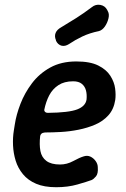

<svg xmlns="http://www.w3.org/2000/svg" viewBox="-20 -770 528 803"><path d="M215 13Q165 13 131 -1.5Q97 -16 76 -41.5Q55 -67 45.5 -98Q36 -129 34.5 -162Q33 -195 38 -225L42 -250Q48 -290 65.5 -335.5Q83 -381 113.5 -421.5Q144 -462 190 -487.5Q236 -513 299 -513Q357 -513 391 -496Q425 -479 441.5 -453Q458 -427 461.5 -400Q465 -373 462 -352Q456 -313 433.5 -288Q411 -263 378.5 -249Q346 -235 308.5 -227.5Q271 -220 234.5 -218Q198 -216 168 -216Q158 -215 153.5 -211Q149 -207 148 -201Q144 -165 149 -138.5Q154 -112 174 -97Q194 -82 231 -82Q260 -82 286.5 -96.5Q313 -111 330 -116Q345 -121 358 -115Q371 -109 380 -96.5Q389 -84 389 -70Q391 -44 381.5 -32.5Q372 -21 363 -17Q344 -10 304 1.5Q264 13 215 13ZM180 -298Q268 -299 303 -312.5Q338 -326 342 -354Q344 -375 339.5 -392Q335 -409 322 -419.5Q309 -430 286 -430Q249 -430 224.5 -414Q200 -398 186 -371.5Q172 -345 165 -310Q165 -305 169 -301.5Q173 -298 180 -298ZM269 -586Q252 -575 237 -579Q222 -583 214 -600V-602Q207 -618 212.5 -632Q218 -646 236 -656Q268 -675 299.5 -695Q331 -715 364 -740Q380 -753 399.5 -749.5Q419 -746 428 -729L431 -723Q438 -711 433.5 -692.5Q429 -674 418.5 -659Q408 -644 394 -640Q355 -632 324.5 -617.5Q294 -603 269 -586Z"/></svg>

Font: Winky Sans Medium
Style: Italic
Weight: 500
Italic angle: -8.97852°
Designer: Simon Atzbach
Foundry: typofactur
Version: Version 1.205